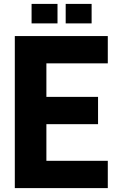

<svg xmlns="http://www.w3.org/2000/svg" viewBox="-20 -965 613 985"><path d="M56 -780H533V-640H218V-468H483V-328H218V-140H533V0H56ZM275 -945V-845H142V-945ZM450 -945V-845H317V-945Z"/></svg>

Font: Cooper Hewitt
Style: Bold
Weight: 711
Designer: Village Type and Design LLC
Foundry: Cooper Hewitt Smithsonian Design Museum
Version: 1.000